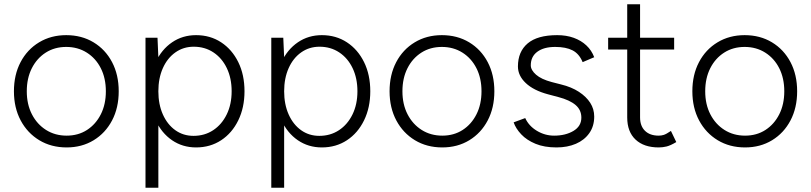

<svg xmlns="http://www.w3.org/2000/svg" viewBox="-20 -676 3785 896"><path d="M291 12Q219 12 163.5 -21.5Q108 -55 76.5 -114Q45 -173 45 -250Q45 -327 76 -386Q107 -445 162.5 -478.5Q218 -512 289 -512Q361 -512 416.5 -478.5Q472 -445 503 -386Q534 -327 534 -250Q534 -173 503 -114Q472 -55 417 -21.5Q362 12 291 12ZM291 -43Q345 -43 386 -69.5Q427 -96 450.5 -142.5Q474 -189 474 -250Q474 -311 450.5 -357.5Q427 -404 385 -430.5Q343 -457 289 -457Q235 -457 193.5 -430.5Q152 -404 128.5 -357.5Q105 -311 105 -250Q105 -189 129 -142.5Q153 -96 195 -69.5Q237 -43 291 -43Z M659 200V-500H715L719 -408V200ZM895 12Q832 12 783 -21.5Q734 -55 706.5 -114.5Q679 -174 679 -250Q679 -327 706.5 -386Q734 -445 783 -478.5Q832 -512 895 -512Q961 -512 1012 -478.5Q1063 -445 1092 -386Q1121 -327 1121 -250Q1121 -174 1092 -114.5Q1063 -55 1012 -21.5Q961 12 895 12ZM883 -42Q935 -42 975 -68.5Q1015 -95 1038 -142Q1061 -189 1061 -250Q1061 -311 1038.5 -358Q1016 -405 976 -431.5Q936 -458 884 -458Q836 -458 798.5 -431.5Q761 -405 740 -358Q719 -311 719 -250Q719 -189 740 -142Q761 -95 798 -68.5Q835 -42 883 -42Z M1246 200V-500H1302L1306 -408V200ZM1482 12Q1419 12 1370 -21.5Q1321 -55 1293.5 -114.5Q1266 -174 1266 -250Q1266 -327 1293.5 -386Q1321 -445 1370 -478.5Q1419 -512 1482 -512Q1548 -512 1599 -478.5Q1650 -445 1679 -386Q1708 -327 1708 -250Q1708 -174 1679 -114.5Q1650 -55 1599 -21.5Q1548 12 1482 12ZM1470 -42Q1522 -42 1562 -68.5Q1602 -95 1625 -142Q1648 -189 1648 -250Q1648 -311 1625.5 -358Q1603 -405 1563 -431.5Q1523 -458 1471 -458Q1423 -458 1385.5 -431.5Q1348 -405 1327 -358Q1306 -311 1306 -250Q1306 -189 1327 -142Q1348 -95 1385 -68.5Q1422 -42 1470 -42Z M2044 12Q1972 12 1916.5 -21.5Q1861 -55 1829.5 -114Q1798 -173 1798 -250Q1798 -327 1829 -386Q1860 -445 1915.5 -478.5Q1971 -512 2042 -512Q2114 -512 2169.5 -478.5Q2225 -445 2256 -386Q2287 -327 2287 -250Q2287 -173 2256 -114Q2225 -55 2170 -21.5Q2115 12 2044 12ZM2044 -43Q2098 -43 2139 -69.5Q2180 -96 2203.5 -142.5Q2227 -189 2227 -250Q2227 -311 2203.5 -357.5Q2180 -404 2138 -430.5Q2096 -457 2042 -457Q1988 -457 1946.5 -430.5Q1905 -404 1881.5 -357.5Q1858 -311 1858 -250Q1858 -189 1882 -142.5Q1906 -96 1948 -69.5Q1990 -43 2044 -43Z M2577 12Q2520 12 2479 -5Q2438 -22 2412.5 -49Q2387 -76 2377 -105L2431 -125Q2448 -88 2485.5 -65.5Q2523 -43 2566 -43Q2619 -43 2656 -65Q2693 -87 2693 -127Q2693 -163 2666 -186Q2639 -209 2586 -223L2537 -236Q2470 -254 2433.5 -288.5Q2397 -323 2397 -366Q2397 -435 2442.5 -473.5Q2488 -512 2580 -512Q2623 -512 2657.5 -499.5Q2692 -487 2716.5 -464Q2741 -441 2753 -409L2699 -386Q2683 -425 2652 -441Q2621 -457 2571 -457Q2518 -457 2487.5 -434.5Q2457 -412 2457 -371Q2457 -349 2481.5 -327.5Q2506 -306 2555 -293L2598 -282Q2647 -270 2681.5 -247.5Q2716 -225 2734.5 -196Q2753 -167 2753 -132Q2753 -87 2730 -54.5Q2707 -22 2667.5 -5Q2628 12 2577 12Z M3054 12Q2985 12 2946 -24.5Q2907 -61 2907 -128V-656H2967V-128Q2967 -88 2990 -65.5Q3013 -43 3054 -43Q3066 -43 3077.5 -46.5Q3089 -50 3111 -65L3136 -13Q3109 3 3091 7.5Q3073 12 3054 12ZM2818 -445V-500H3126V-445Z M3457 12Q3385 12 3329.5 -21.5Q3274 -55 3242.5 -114Q3211 -173 3211 -250Q3211 -327 3242 -386Q3273 -445 3328.5 -478.5Q3384 -512 3455 -512Q3527 -512 3582.5 -478.5Q3638 -445 3669 -386Q3700 -327 3700 -250Q3700 -173 3669 -114Q3638 -55 3583 -21.5Q3528 12 3457 12ZM3457 -43Q3511 -43 3552 -69.5Q3593 -96 3616.5 -142.5Q3640 -189 3640 -250Q3640 -311 3616.5 -357.5Q3593 -404 3551 -430.5Q3509 -457 3455 -457Q3401 -457 3359.5 -430.5Q3318 -404 3294.5 -357.5Q3271 -311 3271 -250Q3271 -189 3295 -142.5Q3319 -96 3361 -69.5Q3403 -43 3457 -43Z"/></svg>

Font: Figtree Light
Style: Regular
Weight: 300
Designer: Erik Kennedy
Foundry: Erik Kennedy
Version: Version 2.001;gftools[0.9.30]